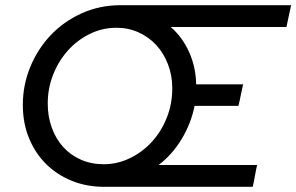

<svg xmlns="http://www.w3.org/2000/svg" viewBox="-20 -720 1142 740"><path d="M381 0Q314 0 257 -23Q200 -46 158 -87.5Q116 -129 92 -187Q68 -245 68 -316Q68 -392 96.5 -461.5Q125 -531 175 -584Q225 -637 294.5 -668.5Q364 -700 445 -700H451H1102L1084 -616H638Q683 -577 709 -519Q735 -461 736 -395H917Q912 -374 908 -353Q904 -332 899 -312H730Q716 -243 679.5 -183Q643 -123 591 -84H971Q966 -63 962.5 -42Q959 -21 954 0ZM380 -87Q432 -87 480 -110Q528 -133 564.5 -172.5Q601 -212 622.5 -265.5Q644 -319 644 -380Q644 -429 627.5 -472Q611 -515 582.5 -546Q554 -577 514.5 -595Q475 -613 429 -613Q374 -613 325.5 -589Q277 -565 241 -524.5Q205 -484 184.5 -431.5Q164 -379 164 -321Q164 -271 179.5 -228Q195 -185 223.5 -153.5Q252 -122 292 -104.5Q332 -87 380 -87Z"/></svg>

Font: Rosa Sans
Style: Italic
Weight: 400
Italic angle: -12°
Designer: Pentagram / MCKL
Foundry: Pentagram / MCKL
Version: Version 1.005;September 16, 2019;FontCreator 11.5.0.2425 64-